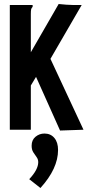

<svg xmlns="http://www.w3.org/2000/svg" viewBox="-20 -648 440 959"><path d="M160 -264 134 -221V0H29V-623H143V-614Q137 -608 135.5 -601Q134 -594 134 -577V-387L273 -628Q288 -626 311.5 -624.5Q335 -623 346 -623H388L232 -354L397 0L280 4ZM182 291 126 247Q171 199 171 162Q171 148 163 137Q155 126 146.5 113Q138 100 138 80Q138 51 157.5 35Q177 19 202 19Q233 19 251.5 41Q270 63 270 101Q270 194 182 291Z"/></svg>

Font: Inconsolata Condensed ExtraBold
Style: Regular
Weight: 800
Width: 3
Monospace: yes
Designer: Raph Levien, Cyreal, Brenton Simpson
Foundry: Raph Levien, Cyreal, Google
Version: Version 3.001; ttfautohint (v1.8.2.53-6de2)